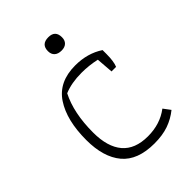

<svg xmlns="http://www.w3.org/2000/svg" viewBox="-193 -733 833 833"><g transform="rotate(-45 223.0 -317.0)"><path d="M213 -601Q213 -643 257 -643Q299 -643 299 -601Q299 -582 288 -571.5Q277 -561 257 -561Q236 -561 224.5 -571.5Q213 -582 213 -601ZM58 -211Q58 -332 105 -403Q152 -474 253 -474Q328 -474 384 -437V-413Q384 -368 374 -344H346L340 -422Q295 -432 250 -432Q188 -432 143 -413Q102 -333 102 -213Q102 -125 141 -79Q180 -33 259 -33Q334 -33 388 -74L412 -42Q381 -17 344 -4Q307 9 257 9Q154 9 106 -48.5Q58 -106 58 -211Z"/></g></svg>

Font: Athiti Light
Style: Regular
Weight: 300
Designer: CadsonDemak Team
Foundry: CadsonDemak
Version: Version 1.033